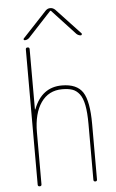

<svg xmlns="http://www.w3.org/2000/svg" viewBox="-62 -992 624 1033"><g transform="rotate(-5 250.0 -475.0)"><path d="M98.6 -790Q94.7 -790 92.8 -793.5Q90.8 -796.9 93.8 -799.8L224.6 -939.5Q235.4 -950.2 249.5 -950.2Q263.7 -950.2 275.4 -939.5L406.2 -799.8Q408.2 -796.9 406.2 -793.5Q404.3 -790 401.4 -790Q388.7 -790 377.9 -799.8L252 -935.5H250H248L122.1 -799.8Q111.3 -790 98.6 -790ZM400.4 -9.8V-309.6Q400.4 -373 392.6 -413.1Q384.8 -453.1 368.2 -474.1Q351.6 -495.1 330.1 -502.4Q308.6 -509.8 275.4 -509.8Q202.1 -509.8 161.1 -451.2Q120.1 -392.6 120.1 -290V-9.8Q120.1 0 109.9 0Q99.6 0 99.6 -9.8V-740.2Q99.6 -750 109.9 -750Q120.1 -750 120.1 -740.2V-415Q120.1 -414.1 121.1 -414.1Q123 -414.1 123 -416Q167 -530.3 275.4 -530.3Q356.4 -530.3 388.2 -481.4Q419.9 -432.6 419.9 -309.6V-9.8Q419.9 0 410.2 0Q400.4 0 400.4 -9.8Z"/></g></svg>

Font: Rounded Mgen+ 1m thin
Style: Regular
Weight: 100
Designer: [Source Han Sans]
Ryoko NISHIZUKA  (kana & ideographs); Paul D. Hunt (Latin, Greek & Cyrillic); Wenlong ZHANG  (bopomofo
Version: Version 1.059.20150602